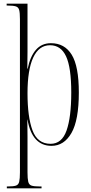

<svg xmlns="http://www.w3.org/2000/svg" viewBox="-20 -780 493 1040"><path d="M17 240V230H22Q52 230 66 225.5Q80 221 84 204.5Q88 188 88 154V-676Q88 -710 84 -725.5Q80 -741 65.5 -745.5Q51 -750 19 -750H16V-760H129V-568Q129 -535 129 -501Q129 -467 128 -408H130Q143 -473 174 -509.5Q205 -546 256 -546Q330 -546 368.5 -483.5Q407 -421 407 -279Q407 -129 367 -59.5Q327 10 259 10Q154 10 129 -132H128Q128 -119 128.5 -93Q129 -67 129 -37Q129 -7 129 17V154Q129 188 133 204.5Q137 221 151 225.5Q165 230 194 230H205V240ZM254 -1Q315 -1 340.5 -73Q366 -145 366 -279Q366 -414 338 -474.5Q310 -535 251 -535Q191 -535 160 -468.5Q129 -402 129 -275Q129 -147 156 -74Q183 -1 254 -1Z"/></svg>

Font: Noto Serif Display ExtraCondensed ExtraLight
Style: Regular
Weight: 200
Width: 2
Designer: Monotype Design Team
Foundry: Monotype Imaging Inc.
Version: Version 2.009